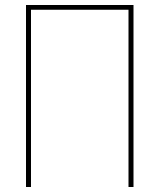

<svg xmlns="http://www.w3.org/2000/svg" viewBox="-20 -748 639 768"><path d="M84 0V-728H104V0ZM95 -709V-728H503V-709ZM494 0V-728H514V0Z"/></svg>

Font: Murecho Thin
Style: Regular
Weight: 100
Designer: Neil Summerour
Foundry: Positype
Version: Version 1.010